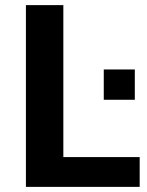

<svg xmlns="http://www.w3.org/2000/svg" viewBox="-20 -729 574 749"><path d="M524.9 0H81.1V-709H227.1V-116.2H524.9ZM384.8 -458H505.9V-339.8H384.8Z"/></svg>

Font: Sarala
Style: Bold
Weight: 700
Designer: Andres Torresi
Foundry: Huerta Tipografica
Version: Version 1.004;PS 001.003;hotconv 1.0.70;makeotf.lib2.5.58329